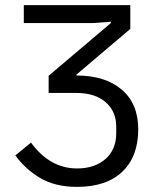

<svg xmlns="http://www.w3.org/2000/svg" viewBox="-20 -718 640 750"><path d="M281 12Q195 12 136.5 -23Q78 -58 40 -111L101 -161Q175 -60 281 -60Q350 -60 392 -97Q434 -134 434 -197V-224Q434 -283 392.5 -319Q351 -355 277 -355H170V-422L413 -628V-633L343 -628H73V-698H489V-605L279 -427V-423Q391 -423 455.5 -368Q520 -313 520 -213Q520 -107 458 -47.5Q396 12 281 12Z"/></svg>

Font: PlemolJP35 Console
Style: Regular
Weight: 400
Version: v2.0.3; ttfautohint (v1.8.4.7-5d5b-dirty) -l 6 -r 45 -G 200 